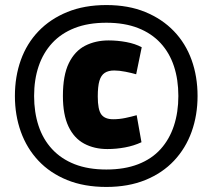

<svg xmlns="http://www.w3.org/2000/svg" viewBox="-20 -730 841 760"><path d="M401 -59Q473 -59 527 -80Q581 -101 616 -140Q651 -179 668.5 -232.5Q686 -286 686 -350Q686 -415 668.5 -468Q651 -521 615.5 -559.5Q580 -598 526.5 -619Q473 -640 401 -640Q329 -640 275.5 -619Q222 -598 186.5 -559.5Q151 -521 133 -468Q115 -415 115 -350Q115 -286 132.5 -232.5Q150 -179 186 -140Q222 -101 275.5 -80Q329 -59 401 -59ZM401 -710Q488 -710 555 -682.5Q622 -655 668.5 -606.5Q715 -558 738.5 -492.5Q762 -427 762 -350Q762 -274 738.5 -208.5Q715 -143 669 -94Q623 -45 555.5 -17.5Q488 10 401 10Q313 10 245.5 -17.5Q178 -45 132 -94Q86 -143 62.5 -208.5Q39 -274 39 -350Q39 -427 62.5 -492.5Q86 -558 132.5 -606.5Q179 -655 246.5 -682.5Q314 -710 401 -710ZM229 -350Q229 -432 252.5 -480Q276 -528 317 -549Q358 -570 410 -570Q445 -570 480 -563.5Q515 -557 541 -543L519 -436Q502 -441 477 -446Q452 -451 432 -451Q409 -451 394.5 -441.5Q380 -432 373.5 -410Q367 -388 367 -348Q367 -296 381 -277Q395 -258 428 -258Q452 -258 476 -263Q500 -268 521 -274L540 -167Q510 -153 475 -146.5Q440 -140 405 -140Q353 -140 313 -161.5Q273 -183 251 -229.5Q229 -276 229 -350Z"/></svg>

Font: Georama ExtraCondensed Thin Black
Style: Regular
Weight: 900
Version: Version 1.001